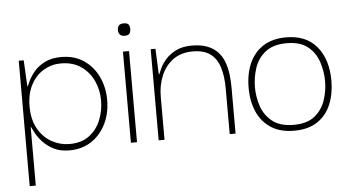

<svg xmlns="http://www.w3.org/2000/svg" viewBox="-49 -612 1560 848"><g transform="rotate(-5 731.5 -188.0)"><path d="M239 10Q198 10 169 -5Q140 -20 121 -41Q102 -62 92 -81Q82 -100 79 -107H77V152H50V-404H72L78 -288H80Q83 -296 92 -314.5Q101 -333 119 -354Q137 -375 166.5 -389.5Q196 -404 238 -404Q296 -404 337.5 -376Q379 -348 401.5 -301Q424 -254 424 -197Q424 -139 401 -92Q378 -45 336.5 -17.5Q295 10 239 10ZM242 -18Q295 -18 329.5 -44Q364 -70 380.5 -111.5Q397 -153 397 -198Q397 -244 378.5 -284.5Q360 -325 323.5 -350.5Q287 -376 234 -376Q193 -376 158 -355.5Q123 -335 101.5 -295Q80 -255 80 -198Q80 -140 103 -99.5Q126 -59 163 -38.5Q200 -18 242 -18Z M512 0V-404H539V0ZM526 -473Q510 -473 504 -481.5Q498 -490 498 -501Q498 -512 504 -520Q510 -528 526 -528Q543 -528 548 -520Q553 -512 553 -501Q553 -490 548 -481.5Q543 -473 526 -473Z M635 0V-404H656L661 -290H663Q666 -298 674.5 -316.5Q683 -335 700.5 -355Q718 -375 746.5 -389.5Q775 -404 817 -404Q858 -404 886 -393Q914 -382 932 -362.5Q950 -343 959.5 -317Q969 -291 972.5 -262Q976 -233 976 -202V0H950V-202Q950 -257 937.5 -296.5Q925 -336 896.5 -357Q868 -378 819 -378Q767 -378 732 -352.5Q697 -327 679 -284.5Q661 -242 661 -190V0Z M1235 10Q1174 10 1133 -16.5Q1092 -43 1071.5 -89.5Q1051 -136 1051 -196Q1051 -257 1071.5 -304Q1092 -351 1133 -377.5Q1174 -404 1235 -404Q1324 -404 1371 -347Q1418 -290 1418 -196Q1418 -138 1398.5 -91Q1379 -44 1338.5 -17Q1298 10 1235 10ZM1235 -16Q1295 -16 1328.5 -43Q1362 -70 1376 -111.5Q1390 -153 1390 -196Q1390 -240 1376 -282Q1362 -324 1328.5 -351Q1295 -378 1235 -378Q1176 -378 1141.5 -351Q1107 -324 1093 -282Q1079 -240 1079 -196Q1079 -153 1093 -111.5Q1107 -70 1141.5 -43Q1176 -16 1235 -16Z"/></g></svg>

Font: Darker Grotesque Light
Style: Regular
Weight: 300
Designer: Gabriel Lam
Foundry: TypeRant
Version: Version 1.000;gftools[0.9.28]